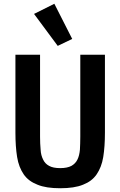

<svg xmlns="http://www.w3.org/2000/svg" viewBox="-20 -989 640 1021"><path d="M287 -745C287 -745 364 -782 364 -782C364 -782 269 -969 269 -969C269 -969 161 -915 161 -915C161 -915 287 -745 287 -745ZM62 -698C62 -698 62 -283 62 -283C62 -283 62 -283 62 -283C62 -234 65 -191 71 -154C77 -117 89 -87 106 -62C123 -37 148 -19 179 -7C210 6 250 12 300 12C300 12 300 12 300 12C350 12 391 6 422 -7C453 -19 477 -37 494 -62C511 -87 523 -117 529 -154C535 -191 538 -234 538 -283C538 -283 538 -698 538 -698C538 -698 407 -698 407 -698C407 -698 407 -263 407 -263C407 -263 407 -263 407 -263C407 -237 406 -214 405 -193C403 -172 399 -155 392 -141C385 -126 374 -115 360 -107C345 -99 325 -95 300 -95C300 -95 300 -95 300 -95C275 -95 255 -99 241 -107C226 -115 216 -126 209 -141C202 -155 197 -172 196 -193C194 -214 193 -237 193 -263C193 -263 193 -698 193 -698C193 -698 62 -698 62 -698Z"/></svg>

Font: IBM Plex Mono Mod
Style: SemiBold
Weight: 500
Designer: Mike Abbink, Paul van der Laan, Pieter van Rosmalen
Foundry: Bold Monday
Version: ""